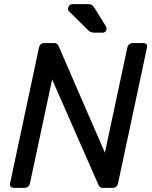

<svg xmlns="http://www.w3.org/2000/svg" viewBox="-20 -908 737 928"><path d="M47 0Q37 0 31.5 -6.5Q26 -13 29 -23L168 -676Q173 -700 195 -700H241Q252 -700 256.5 -695Q261 -690 263 -686L487 -170L595 -676Q600 -700 623 -700H672Q695 -700 690 -676L551 -24Q546 0 524 0H478Q467 0 462.5 -5Q458 -10 456 -14L232 -524L125 -23Q120 0 97 0ZM438 -750Q418 -750 407 -761L313 -854Q307 -860 309 -869Q313 -888 332 -888H404Q419 -888 424.5 -884Q430 -880 437 -869L493 -779Q496 -772 495 -766Q491 -750 476 -750Z"/></svg>

Font: Lubike
Style: Italic
Weight: 400
Italic angle: -12°
Foundry: Honoka55
Version: Version 1.000;July 22, 2022;FontCreator 14.0.0.2862 64-bit